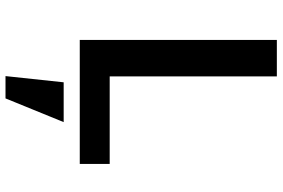

<svg xmlns="http://www.w3.org/2000/svg" viewBox="-180 -558 1001 680"><g transform="rotate(90 320.0 -217.5)"><path d="M121 0V-698H250V-106H560V0ZM271 57H412L328 263H249Z"/></g></svg>

Font: Writer SemiBold
Style: Regular
Weight: 600
Monospace: yes
Designer: Mike Abbink, Paul van der Laan, Pieter van Rosmalen
Foundry: Bold Monday
Version: Version 2.001 2020